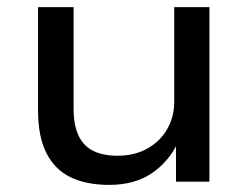

<svg xmlns="http://www.w3.org/2000/svg" viewBox="-20 -511 699 540"><path d="M287 9Q223 9 178.5 -12.5Q134 -34 110.5 -80.5Q87 -127 87 -201V-491H187V-205Q187 -160 200.5 -130.5Q214 -101 241.5 -87Q269 -73 311 -73Q358 -73 394 -93Q430 -113 450 -147.5Q470 -182 470 -225V-491H569V0H475V-109H480Q453 -54 405 -22.5Q357 9 287 9Z"/></svg>

Font: Nunito Sans 10pt SemiExpanded Medium
Style: Regular
Weight: 500
Width: 6
Designer: Vernon Adams
Foundry: Vernon Adams
Version: Version 3.101;gftools[0.9.27]